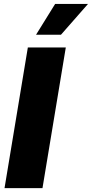

<svg xmlns="http://www.w3.org/2000/svg" viewBox="-20 -973 475 993"><path d="M320.3 -727.5 199.7 0H3.4L124 -727.5ZM166.5 -793.5 265.1 -952.6H435.1L295.4 -793.5Z"/></svg>

Font: Inter 17pt Black
Style: Italic
Weight: 900
Italic angle: -9.3988°
Version: Version 4.001;git-66647c0bb